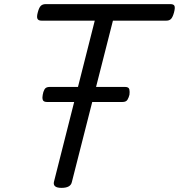

<svg xmlns="http://www.w3.org/2000/svg" viewBox="-20 -895 867 930"><path d="M278 15Q236 15 241 -13L439 -795H181Q166 -795 161.5 -804Q157 -813 163 -835Q169 -858 177.5 -866.5Q186 -875 201 -875H806Q821 -875 825 -866.5Q829 -858 823 -835Q817 -813 809 -804Q801 -795 786 -795H527L328 -13Q325 1 312.5 8Q300 15 278 15ZM208 -401Q190 -401 187 -412Q184 -423 187 -436Q189 -450 195.5 -462Q202 -474 221 -474H585Q604 -474 606.5 -462Q609 -450 607 -436Q604 -423 597.5 -412Q591 -401 573 -401Z"/></svg>

Font: Playwrite IS
Style: Regular
Weight: 400
Designer: Veronika Burian, José Scaglione
Foundry: TypeTogether
Version: Version 1.002